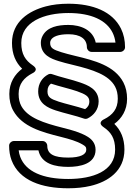

<svg xmlns="http://www.w3.org/2000/svg" viewBox="-20 -766 731 1032"><path d="M347.7 -696C471 -696 552.2 -657.2 585.4 -589.9C593.2 -574.2 598.5 -555.5 600.7 -537H494.5C480.7 -604.1 415.4 -632 347.7 -632C291.2 -632 235.1 -621.2 209.7 -575C203.1 -563 199.5 -549.7 199.5 -536C199.5 -469.9 255.1 -450.4 295 -437.7C315.7 -431 342.1 -424.3 373.8 -416.7C477.5 -391.7 565.3 -364 598.9 -299.9C608.1 -282.4 613.1 -261.1 613.1 -235C613.1 -179.8 584.5 -147.7 540 -125.3C540 -125.3 498.8 -108.5 537.1 -82.3C576.2 -55.7 598.8 -22.9 598.8 38C598.8 154.5 477.8 196 346.6 196C210.7 196 118.8 156.6 88.9 77.6C84.9 67.1 81.9 54.2 80.4 42H186.5C202.1 116 278.6 131 346.6 131C408.3 131 493.7 116.2 493.7 39C493.7 1.6 470.4 -20 447.7 -33.1C409.5 -55.2 368 -66.5 317.5 -79.2C214.9 -105.1 129.5 -132.6 94.6 -196C85.3 -213 80.1 -234.2 80.1 -261C80.1 -315.5 109.6 -348.7 153.6 -371.9C153.6 -371.9 194 -388.8 156.1 -414.7C117 -441.3 94.4 -474.1 94.4 -535C94.4 -649.1 217.8 -696 347.7 -696ZM99.1 -396.6C59.9 -367.1 30.1 -322.3 30.1 -261C30.1 -227.8 36.6 -197.7 50.8 -172C99.2 -84 205.4 -55.9 305.2 -30.8C355.1 -18.2 392.5 -7.3 422.6 10.1C440 20.2 443.7 24.2 443.7 39C443.7 63.6 413.3 81 346.6 81C270.9 81 234.1 63.4 234.1 17C234.1 6.3 224.2 -8 209.1 -8H54C43.3 -8 29 1.9 29 17C29 45.4 33.2 71.7 42.2 95.4C83.7 205.1 205 246 346.6 246C390 246 429.8 241.9 466.2 233.3C559.9 211.3 648.8 153.5 648.8 38C648.8 -21.8 629.2 -66.2 594.5 -100.1C633.6 -128.6 663.1 -173.6 663.1 -235C663.1 -267.5 656.7 -297.3 643.2 -323.1C595.8 -413.5 486.5 -441 385.4 -465.3C354.1 -472.9 329.1 -479.3 310.2 -485.3C266.2 -499.4 249.5 -506.9 249.5 -536C249.5 -541 250.6 -545.6 253.6 -551C263.6 -569.2 294 -582 347.7 -582C412.5 -582 447 -556.1 447 -512C447 -501.3 456.9 -487 472 -487H627.1C637.8 -487 652.1 -496.9 652.1 -512C652.1 -548.5 645 -582.2 630.3 -612.1C584.8 -704.2 479.3 -746 347.7 -746C303.4 -746 263 -741.3 226.4 -731.7C135.7 -707.7 44.4 -650.2 44.4 -535C44.4 -474.9 64.7 -429.8 99.1 -396.6ZM451.3 -129.6C482.8 -145.4 510.2 -176.5 510.2 -221C510.2 -287.6 449.3 -308.9 411.1 -322.5C368 -337.9 300.7 -352.5 259.4 -367.5C252.7 -369.9 244.8 -369.1 239.3 -366.1C207.2 -349.2 185.2 -317.1 185.2 -275C185.2 -208.8 237.6 -186.3 279.9 -172.3C321.4 -158.5 390.8 -143.3 431.6 -128.5C438.1 -126.1 446 -127 451.3 -129.6ZM437.5 -179.4C392.6 -194.2 329.7 -208.5 295.6 -219.7C252.2 -234.1 235.2 -243.2 235.2 -275C235.2 -295.3 242.2 -307.4 254 -316.5C297.8 -301.9 359.8 -287.8 394.3 -275.5C438.2 -259.8 460.2 -248.5 460.2 -221C460.2 -202 452 -189.3 437.5 -179.4Z"/></svg>

Font: Asimov
Style: WidOu
Weight: 500
Designer: Google
Version: Version 2.000980; 2014